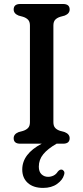

<svg xmlns="http://www.w3.org/2000/svg" viewBox="-20 -720 418 962"><path d="M247.5 -108Q247.5 -88.5 256.8 -78.8Q266 -69 282.5 -64L304.5 -58Q329 -48 329 -27.5Q329 0 296 0H263.5Q219 25.5 196.8 52.8Q174.5 80 174.5 115Q174.5 140.5 188 153.2Q201.5 166 221 166Q235 166 248 159.8Q261 153.5 269.5 140Q280 127.5 290 130Q296 131 300.5 138Q305 145 300.5 157.5Q293.5 182 265.8 201.8Q238 221.5 196 221.5Q147 221.5 119.2 196.5Q91.5 171.5 91.5 129.5Q91.5 51 189 0H81.5Q48.5 0 48.5 -27.5Q48.5 -48 73 -58L95 -64Q111 -69 120.5 -78.8Q130 -88.5 130 -108V-592Q130 -611.5 120.5 -621.2Q111 -631 95 -636L73 -642Q48.5 -652 48.5 -672.5Q48.5 -700 81.5 -700H296Q329 -700 329 -672.5Q329 -652 304.5 -642L282.5 -636Q266 -631 256.8 -621.2Q247.5 -611.5 247.5 -592Z"/></svg>

Font: Fraunces 9pt SuperSoft
Style: Regular
Weight: 400
Version: Version 1.000;[b76b70a41]